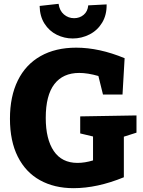

<svg xmlns="http://www.w3.org/2000/svg" viewBox="-20 -970 746 1003"><path d="M693 -367V-277L627 -256V-44Q488 13 364 13Q264 13 189 -28.5Q114 -70 73 -151.5Q32 -233 32 -350Q32 -466 73 -549.5Q114 -633 192 -677Q270 -721 378 -721Q498 -721 631 -666L620 -476H518L494 -573Q438 -589 394 -589Q309 -589 264 -530.5Q219 -472 219 -354Q219 -243 261 -181Q303 -119 385 -119Q423 -119 466 -132V-257L399 -273V-362ZM187 -939 286 -950Q291 -914 314 -894.5Q337 -875 367 -875Q396 -875 417 -892.5Q438 -910 441 -942L537 -947Q538 -892 513.5 -851.5Q489 -811 447.5 -790Q406 -769 360 -769Q316 -769 276.5 -788.5Q237 -808 212.5 -846.5Q188 -885 187 -939Z"/></svg>

Font: Bitter Pro ExtraBold
Style: Regular
Weight: 800
Designer: Sol Matas, and Bitter project Authors
Foundry: Sol Matas
Version: Version 1.010